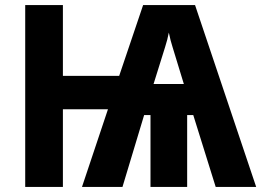

<svg xmlns="http://www.w3.org/2000/svg" viewBox="-20 -734 1040 754"><path d="M628 -548Q638 -579 643 -606Q646 -591 650 -575.5Q654 -560 658 -548L702 -404H583ZM227 0V-305H404L302 0H461L546 -282H571V0H715V-282H739L827 0H986L746 -714H542L448 -436H227V-714H79V0Z"/></svg>

Font: Noto Sans Mono UI Condensed ExtraBold
Style: Regular
Weight: 800
Width: 3
Designer: Monotype Design team
Foundry: Monotype Imaging Inc.
Version: 1.000